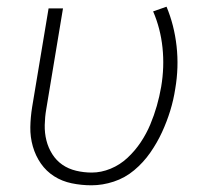

<svg xmlns="http://www.w3.org/2000/svg" viewBox="-20 -545 640 573"><path d="M253 8Q223 8 194 2Q165 -4 141.5 -19Q118 -34 102 -57Q86 -80 78 -108Q70 -136 70.5 -165.5Q71 -195 76 -226L125 -520H168L118 -219Q114 -196 113.5 -172Q113 -148 118.5 -126Q124 -104 136 -85Q148 -66 166 -53.5Q184 -41 207 -35.5Q230 -30 254 -30Q282 -30 310 -41.5Q338 -53 360.5 -74Q383 -95 400 -120.5Q417 -146 428.5 -173.5Q440 -201 448 -229Q456 -257 461 -286Q471 -345 465 -402.5Q459 -460 437 -511L477 -525Q500 -470 507 -407Q514 -344 503 -280Q498 -247 488 -214.5Q478 -182 463.5 -150.5Q449 -119 428.5 -89.5Q408 -60 380.5 -37Q353 -14 319.5 -3Q286 8 253 8Z"/></svg>

Font: Iosevka Aile XLt Obl
Style: Regular
Weight: 200
Italic angle: -9°
Designer: Belleve Invis
Foundry: Belleve Invis
Version: Version 31.1.0; ttfautohint (v1.8.4)